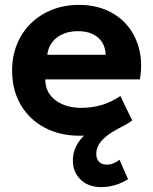

<svg xmlns="http://www.w3.org/2000/svg" viewBox="-20 -540 627 785"><path d="M307 15Q224.5 15 162 -18.5Q99.5 -52 64.5 -112Q29.5 -172 29.5 -252.5Q29.5 -311 49.8 -360Q70 -409 106.8 -444.8Q143.5 -480.5 193.2 -500.2Q243 -520 302.5 -520Q368 -520 418.8 -497Q469.5 -474 503 -432.8Q536.5 -391.5 549.8 -336Q563 -280.5 552 -215.5H165Q165 -180.5 183.2 -154.5Q201.5 -128.5 234.8 -113.8Q268 -99 312.5 -99Q356.5 -99 396.5 -111Q436.5 -123 472 -147.5L520.5 -47.5Q496.5 -29 460.5 -14.8Q424.5 -0.5 384.2 7.2Q344 15 307 15ZM173.5 -316H412Q410.5 -360.5 380.8 -386.5Q351 -412.5 299 -412.5Q247 -412.5 212.8 -386.5Q178.5 -360.5 173.5 -316ZM393.5 225Q341 225 309.2 194Q277.5 163 278 116Q278 72 304.5 36.5Q331 1 375.8 -25.2Q420.5 -51.5 475.5 -67L487 -26.5Q461.5 -14 440.8 -1.2Q420 11.5 405 25.5Q390 39.5 382 55Q374 70.5 373.5 88Q373.5 108 384.2 120.5Q395 133 417 133Q431 133 444.5 127.5Q458 122 468.5 113L503.5 192.5Q479.5 208 451.2 216.5Q423 225 393.5 225Z"/></svg>

Font: Geologica Roman SemiBold
Style: Regular
Weight: 600
Designer: Sindre Bremnes, Frode Helland
Foundry: Monokrom Skriftforlag AS
Version: Version 1.010;gftools[0.9.28]